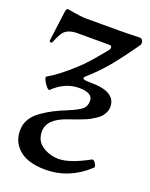

<svg xmlns="http://www.w3.org/2000/svg" viewBox="-126 -495 618 789"><g transform="rotate(20 183.0 -100.0)"><path d="M169.9 226.1Q127 226.1 93.5 214.4Q60.1 202.6 39.1 175.5Q18.1 148.4 18.1 108.9Q18.1 82.5 31 60.3Q43.9 38.1 69.6 20Q95.2 2 118.2 -9.8Q141.1 -21.5 176.8 -36.1Q216.3 -52.7 231.7 -65.4Q247.1 -78.1 247.1 -102.1Q247.1 -137.2 187 -137.2Q126 -137.2 75.2 -87.9Q71.3 -84.5 61.8 -95.2Q52.2 -106 46.1 -119.1Q40 -132.3 43.9 -134.8Q88.4 -159.7 147.9 -213.9Q153.3 -218.8 158.7 -223.9Q164.1 -229 168.2 -232.9Q172.4 -236.8 178.2 -243.4Q184.1 -250 187.3 -253.2Q190.4 -256.3 197.3 -264.2Q204.1 -272 206.5 -274.7Q209 -277.3 217 -287.1Q225.1 -296.9 227.1 -299.1Q229 -301.3 238.5 -313Q248 -324.7 250 -327.1Q254.4 -334 252.9 -340.1Q251.5 -346.2 244.1 -346.2H104Q61.5 -346.2 43.9 -324.2Q33.7 -311 19 -275.9Q17.6 -272 12.2 -273.2Q6.8 -274.4 6.8 -278.8L23.9 -409.2Q25.4 -425.8 34.2 -425.8Q90.8 -415 116.2 -415H262.2Q291.5 -415 349.1 -417Q361.3 -417 364.5 -405.3Q367.7 -393.6 361.8 -387.2Q314 -318.8 277.8 -275.1Q241.7 -231.4 195.8 -190.9Q182.6 -178.7 198.2 -175.3Q206.5 -173.8 224.1 -173.8Q334 -173.8 334 -107.9Q334 -95.7 329.1 -84.7Q324.2 -73.7 317.6 -65.4Q311 -57.1 297.6 -48.3Q284.2 -39.6 274.7 -34.2Q265.1 -28.8 246.3 -21.5Q227.5 -14.2 217.8 -10.7Q208 -7.3 187 0Q104 27.8 104 83Q104 124.5 136 145.3Q168 166 207 166Q254.9 166 336.9 121.1Q343.8 117.2 352.8 131.1Q361.8 145 356 149.9Q274.4 226.1 169.9 226.1Z"/></g></svg>

Font: Junicode SmCond Medium
Style: Regular
Weight: 500
Width: 4
Designer: Peter S. Baker
Version: Version 2.206